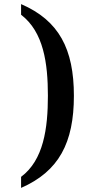

<svg xmlns="http://www.w3.org/2000/svg" viewBox="-20 -785 438 938"><path d="M83 133C268 52 341 -88 341 -317C341 -546 268 -685 83 -765V-713C193 -629 214 -476 214 -317C214 -158 193 -3 83 79Z"/></svg>

Font: Noto Serif Devanagari Condensed SemiBold
Style: Regular
Weight: 600
Width: 3
Designer: Universal Thirst, Indian Type Foundry and the Monotype Design Team
Foundry: Monotype Imaging Inc.
Version: Version 2.004